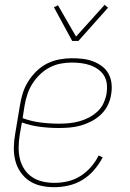

<svg xmlns="http://www.w3.org/2000/svg" viewBox="-20 -770 540 798"><path d="M205 8Q177 8 150 2Q123 -4 101.5 -18.5Q80 -33 65 -55Q50 -77 43.5 -103Q37 -129 37.5 -157Q38 -185 43 -213L63 -333Q67 -359 75 -384Q83 -409 97.5 -432Q112 -455 132 -474.5Q152 -494 176 -506Q200 -518 226.5 -523Q253 -528 278 -528Q301 -528 323 -525.5Q345 -523 365.5 -515.5Q386 -508 403.5 -495Q421 -482 431 -463.5Q441 -445 443.5 -423Q446 -401 442 -378Q439 -356 428.5 -334Q418 -312 400.5 -295Q383 -278 361 -266.5Q339 -255 316.5 -248.5Q294 -242 271 -240Q248 -238 225 -238Q185 -238 146 -243Q107 -248 71 -261L62 -210Q58 -185 57.5 -159.5Q57 -134 62.5 -110.5Q68 -87 81 -67Q94 -47 113.5 -34Q133 -21 157 -15.5Q181 -10 207 -10Q234 -10 262 -16.5Q290 -23 314.5 -38.5Q339 -54 358.5 -76.5Q378 -99 390 -124L407 -116Q392 -88 371 -63.5Q350 -39 323 -22.5Q296 -6 265.5 1Q235 8 205 8ZM225 -256Q246 -256 267 -258Q288 -260 308.5 -265.5Q329 -271 348.5 -281Q368 -291 384.5 -306Q401 -321 410 -340.5Q419 -360 423 -381Q426 -401 424 -420.5Q422 -440 412.5 -455.5Q403 -471 387.5 -482Q372 -493 354.5 -499Q337 -505 317.5 -507.5Q298 -510 278 -510Q255 -510 231.5 -505.5Q208 -501 186 -489.5Q164 -478 145.5 -460Q127 -442 114 -421Q101 -400 93.5 -377Q86 -354 82 -330L74 -279Q109 -266 147.5 -261Q186 -256 225 -256ZM280 -600 204 -740 221 -748 296 -618 415 -750 429 -738 306 -600Z"/></svg>

Font: Iosevka Thin
Style: Italic
Weight: 100
Italic angle: -9°
Monospace: yes
Designer: Belleve Invis
Foundry: Belleve Invis
Version: Version 32.5.0; ttfautohint (v1.8.4)